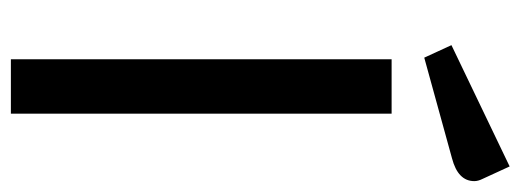

<svg xmlns="http://www.w3.org/2000/svg" viewBox="-322 -635 957 353"><g transform="rotate(90 156.5 -458.5)"><path d="M313 -852Q313 -822 271 -811L86 -760L63 -810L286 -917L309 -867Q313 -859 313 -852ZM89 -700H189V0H89Z"/></g></svg>

Font: Voces
Style: Regular
Weight: 400
Designer: Ana Paula Megda, Pablo Ugerman
Foundry: Ana Paula Megda, Pablo Ugerman
Version: Version 1.100